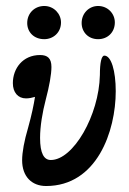

<svg xmlns="http://www.w3.org/2000/svg" viewBox="-20 -609 433 642"><path d="M128 -478C158 -478 184 -500 184 -534C184 -563 160 -589 128 -589C96 -589 71 -565 71 -532C71 -502 93 -478 128 -478ZM308 -478C340 -478 364 -501 364 -534C364 -564 340 -589 308 -589C278 -589 253 -565 253 -532C253 -502 275 -478 308 -478ZM134 13C304 13 367 -170 367 -304C367 -372 352 -423 329 -423C319 -423 314 -399 314 -358C311 -223 225 -74 150 -74C127 -74 114 -96 114 -148C114 -187 122 -234 133 -276C145 -321 152 -361 152 -385C152 -414 139 -425 114 -425C56 -425 23 -380 23 -331C23 -300 40 -280 67 -280C77 -280 87 -282 97 -285C93 -259 86 -225 74 -182C61 -138 54 -100 54 -73C54 -19 86 13 134 13Z"/></svg>

Font: Junicode Two Beta SemiCondensed Medium
Style: Italic
Weight: 500
Width: 4
Italic angle: -10°
Version: Version 1.063